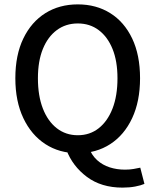

<svg xmlns="http://www.w3.org/2000/svg" viewBox="-20 -687 709 876"><path d="M335 12Q251 12 187 -29.5Q123 -71 86.5 -148Q50 -225 50 -330Q50 -436 86.5 -511.5Q123 -587 187 -627Q251 -667 335 -667Q419 -667 483 -627Q547 -587 583 -511.5Q619 -436 619 -330Q619 -225 583 -148Q547 -71 483 -29.5Q419 12 335 12ZM335 -70Q390 -70 430.5 -102Q471 -134 493.5 -192Q516 -250 516 -330Q516 -408 493.5 -463.5Q471 -519 430.5 -549.5Q390 -580 335 -580Q280 -580 239 -549.5Q198 -519 175.5 -463.5Q153 -408 153 -330Q153 -250 175.5 -192Q198 -134 239 -102Q280 -70 335 -70ZM539 169Q442 169 376.5 120Q311 71 283 -3L386 -12Q399 22 423.5 44Q448 66 480.5 76.5Q513 87 550 87Q572 87 589 84Q606 81 620 78L639 152Q623 159 597 164Q571 169 539 169Z"/></svg>

Font: Source Sans 3 ExtraLight Medium
Style: Regular
Weight: 500
Version: Version 3.052;hotconv 1.1.0;makeotfexe 2.6.0